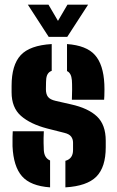

<svg xmlns="http://www.w3.org/2000/svg" viewBox="-20 -799 503 828"><path d="M262 9V-105.5Q295 -114.5 295 -152V-184Q295 -199 286.8 -210Q278.5 -221 258 -226L183 -245Q110.5 -264 70.2 -299.5Q30 -335 30 -401V-429Q30 -518.5 69.2 -561Q108.5 -603.5 203 -609V-493.5Q180 -485.5 179 -453Q179 -451.5 178.5 -444Q178 -436.5 178 -414Q178 -393 187 -381.2Q196 -369.5 220 -364L286 -349Q360.5 -332.5 398.2 -296.8Q436 -261 436 -192V-164Q436 -78 395.5 -37.2Q355 3.5 262 9ZM290 -369Q291 -385.5 291 -413Q291 -440.5 290 -453Q287.5 -484 269 -492.5V-609Q352.5 -603 389.2 -562Q426 -521 430 -436Q430.5 -428 430.5 -413.5Q430.5 -399 430 -385.8Q429.5 -372.5 429 -369ZM34 -168Q33.5 -190 34 -209Q34.5 -228 35 -233H169Q167.5 -200 168 -182.2Q168.5 -164.5 169 -151Q171 -117.5 196 -107V9Q111.5 3 74.8 -39Q38 -81 34 -168ZM190 -640 100 -779H189L230 -709L271 -779H360L270 -640Z"/></svg>

Font: Big Shoulders Stencil Text Black
Style: Regular
Weight: 900
Designer: Patric King
Foundry: XO Type Co
Version: Version 1.000